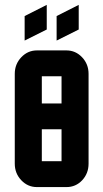

<svg xmlns="http://www.w3.org/2000/svg" viewBox="-20 -760 420 780"><path d="M210 -694.8 299.8 -740.2V-640.1L210 -595.2ZM80.1 -694.8 169.9 -740.2V-640.1L80.1 -595.2ZM339.8 -460V-95.2Q339.8 -55.2 313.5 -27.3Q287.6 0 250 0H129.9Q92.8 0 66.4 -27.8Q40 -55.7 40 -95.2V-460Q40 -499.5 66.4 -527.3Q92.8 -555.2 129.9 -555.2H250Q287.1 -555.2 313.5 -527.3Q339.8 -499.5 339.8 -460ZM230 -234.9H149.9V-105H230ZM230 -339.8V-450.2H149.9V-339.8Z"/></svg>

Font: Horta
Style: Regular
Weight: 600
Width: 3
Version: Version 0.11